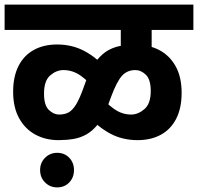

<svg xmlns="http://www.w3.org/2000/svg" viewBox="-20 -642 859 833"><path d="M0 -512V-622H819V-512H638V-399H504V-512ZM403 -243Q366 -288 331 -313Q296 -338 255 -338Q225 -338 198 -315Q171 -292 171 -236Q171 -185 192 -165Q213 -145 236 -145Q261 -145 278 -154.5Q295 -164 310.5 -189.5Q326 -215 343 -263L356 -299Q376 -351 400.5 -381Q425 -411 452.5 -425.5Q480 -440 510 -444Q540 -448 570 -448Q627 -448 671.5 -424.5Q716 -401 742 -354.5Q768 -308 768 -239Q768 -173 744.5 -127Q721 -81 678 -57.5Q635 -34 577 -34Q511 -34 458 -62.5Q405 -91 357 -144L401 -240Q439 -195 474 -170Q509 -145 549 -145Q579 -145 606.5 -168.5Q634 -192 634 -247Q634 -297 613 -317.5Q592 -338 567 -338Q532 -338 509.5 -313.5Q487 -289 462 -222L448 -184Q430 -135 406.5 -105Q383 -75 356 -59.5Q329 -44 298 -39Q267 -34 234 -34Q178 -34 133.5 -58Q89 -82 63 -129Q37 -176 37 -244Q37 -310 60.5 -356Q84 -402 127 -425.5Q170 -449 228 -449Q293 -449 346.5 -420.5Q400 -392 447 -338ZM154 96Q154 64 175.5 42.5Q197 21 228 21Q260 21 280.5 42.5Q301 64 301 96Q301 128 280.5 149.5Q260 171 228 171Q197 171 175.5 149.5Q154 128 154 96Z"/></svg>

Font: Noto Sans Devanagari
Style: Bold
Weight: 700
Version: Version 2.003